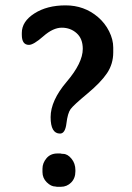

<svg xmlns="http://www.w3.org/2000/svg" viewBox="-20 -698 501 726"><path d="M218.3 -116.2Q235.4 -116.2 250.2 -98.1Q265.1 -80.1 265.1 -54.7V-50.3Q265.1 -23.9 249 -7.8Q232.9 8.3 210.4 8.3H195.3Q191.4 7.3 189.5 7.3Q172.9 7.3 156.7 -8.8Q140.6 -24.9 140.6 -47.4V-60.1Q140.6 -81.5 155.8 -99.6Q170.9 -117.7 197.3 -117.7H208Q213.9 -116.2 218.3 -116.2ZM408.2 -518.1V-500Q408.2 -456.5 384.8 -421.4Q361.3 -386.2 309.6 -343.3Q257.8 -300.3 246.8 -285.2Q235.8 -270 231.2 -231.4Q226.6 -192.9 207 -192.9Q171.4 -192.9 171.4 -255.1Q171.4 -317.4 232.2 -388.9Q293 -460.4 293 -513.2Q293 -551.8 269.8 -572.5Q246.6 -593.3 213.6 -593.3Q180.7 -593.3 143.8 -560.8Q106.9 -528.3 89.4 -528.3Q62.5 -528.3 62.5 -566.4V-573.7Q62.5 -616.7 110.1 -647.2Q157.7 -677.7 228 -677.7Q298.3 -677.7 350.1 -633.8Q377 -610.8 392.6 -579.6Q408.2 -548.3 408.2 -518.1Z"/></svg>

Font: Averia Serif
Style: Regular
Weight: 500
Version: Version 1.0